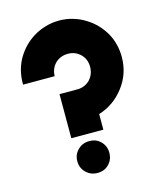

<svg xmlns="http://www.w3.org/2000/svg" viewBox="-112 -833 774 916"><g transform="rotate(-15 275.0 -375.0)"><path d="M177.7 -192.4Q217.8 -192.4 335.9 -192.4Q335.9 -211.9 335.9 -269.5Q412.1 -293 460.9 -357.4Q510.7 -421.9 510.7 -504.9Q510.7 -571.3 479.5 -626Q447.3 -680.7 394.5 -712.9Q367.2 -730.5 334 -740.2Q301.8 -750 265.6 -750Q230.5 -750 198.2 -740.2Q165 -730.5 136.7 -712.9Q85 -680.7 52.7 -626Q21.5 -571.3 21.5 -504.9Q21.5 -502.9 21.5 -499Q60.5 -499 177.7 -499Q177.7 -500 177.7 -502.9Q179.7 -538.1 204.1 -562.5Q229.5 -585.9 265.6 -585.9Q302.7 -585.9 328.1 -560.5Q352.5 -536.1 352.5 -499Q352.5 -461.9 328.1 -435.5Q302.7 -410.2 265.6 -410.2Q236.3 -410.2 177.7 -410.2Q177.7 -355.5 177.7 -192.4ZM176.8 -79.1Q176.8 -44.9 200.2 -22.5Q222.7 0 256.8 0Q291 0 312.5 -22.5Q335 -44.9 335 -79.1Q335 -112.3 312.5 -134.8Q291 -157.2 256.8 -157.2Q222.7 -157.2 200.2 -134.8Q176.8 -112.3 176.8 -79.1Z"/></g></svg>

Font: Big John
Style: Regular
Weight: 400
Designer: Ion Lucin
Version: Version 1.000